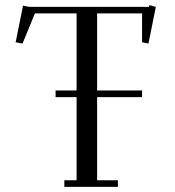

<svg xmlns="http://www.w3.org/2000/svg" viewBox="-20 -729 682 749"><path d="M41 -564 69.8 -707 95.2 -702.1H561L563 -709L587.9 -702.1L559.1 -559.1L534.2 -564V-676.8H358.9V-376H534.2V-350.1H358.9V-25.9H439.9V0H231V-25.9H278.8V-350.1H196.8V-376H278.8V-676.8H116.2L67.9 -559.1Z"/></svg>

Font: Dehuti Alt
Style: Book
Weight: 400
Version: Version 1.2